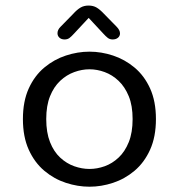

<svg xmlns="http://www.w3.org/2000/svg" viewBox="-20 -678 659 708"><path d="M310 10.5Q266.5 10.5 223 -3.8Q179.5 -18 143.5 -48.2Q107.5 -78.5 86 -126Q64.5 -173.5 64.5 -239Q64.5 -304.5 86 -351.8Q107.5 -399 143.5 -429Q179.5 -459 223 -473.2Q266.5 -487.5 310 -487.5Q353.5 -487.5 396.8 -473.2Q440 -459 476 -429Q512 -399 533.5 -351.8Q555 -304.5 555 -239Q555 -173.5 533.5 -126Q512 -78.5 476 -48.2Q440 -18 396.8 -3.8Q353.5 10.5 310 10.5ZM310 -55Q338 -55 366 -65Q394 -75 417.2 -96.8Q440.5 -118.5 454.8 -153.8Q469 -189 469 -239Q469 -288.5 454.8 -323.2Q440.5 -358 417.2 -380Q394 -402 366 -412.2Q338 -422.5 310 -422.5Q282 -422.5 253.8 -412.2Q225.5 -402 202 -380Q178.5 -358 164.5 -323.2Q150.5 -288.5 150.5 -239Q150.5 -189 164.5 -153.8Q178.5 -118.5 202 -96.8Q225.5 -75 253.8 -65Q282 -55 310 -55ZM410.5 -579Q422.5 -566.5 422.5 -555Q422.5 -545 415 -538.8Q407.5 -532.5 395.5 -532.5Q385 -532.5 377.5 -538.2Q370 -544 361 -554L307 -612L252.5 -553.5Q243.5 -543.5 236.2 -538Q229 -532.5 218 -532.5Q206.5 -532.5 199.2 -539Q192 -545.5 192 -555.5Q192 -568 203 -579L250 -627Q264 -642.5 276.8 -650Q289.5 -657.5 306.5 -657.5Q324 -657.5 336.5 -650Q349 -642.5 363.5 -627Z"/></svg>

Font: Sono ExtraLight Monospace
Style: Regular
Weight: 400
Version: Version 2.112